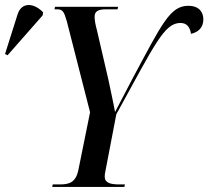

<svg xmlns="http://www.w3.org/2000/svg" viewBox="-130 -741 826 761"><path d="M-100 -522 39 -680 41 -692C6 -729 -45 -736 -61 -682L-110 -527ZM77 0H363L365 -10H343C308 -10 285 -16 285 -41C285 -48 286 -56 289 -69L331 -288C484 -566 521 -650 585 -650C612 -650 623 -632 627 -607C655 -613 676 -631 676 -664C676 -691 661 -718 616 -718C544 -718 512 -647 395 -429C367 -375 343 -330 326 -297C319 -336 307 -389 299 -428L254 -622C248 -644 245 -661 245 -675C245 -695 258 -704 288 -704H336L338 -714H88L86 -704H97C119 -704 124 -694 135 -656L227 -296L181 -69C171 -18 145 -10 107 -10H79Z"/></svg>

Font: Noto Serif Display Condensed Medium
Style: Italic
Weight: 500
Width: 3
Italic angle: -12°
Designer: Monotype Design Team
Foundry: Monotype Imaging Inc.
Version: Version 2.009